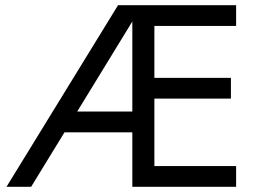

<svg xmlns="http://www.w3.org/2000/svg" viewBox="-20 -720 1000 740"><path d="M217 -210H517V-290H217ZM435 -700 5 0H100L504 -660ZM537 0H890V-80H537ZM545 -620H890V-700H435ZM537 -340H870V-420H537ZM490 -700V0H575V-700Z"/></svg>

Font: Glinicke Jost Regular
Style: Regular
Weight: 400
Version: Version 3.710